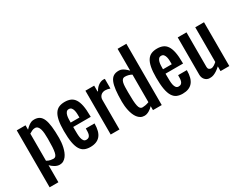

<svg xmlns="http://www.w3.org/2000/svg" viewBox="-106 -1530 3007 2372"><g transform="rotate(-30 1398.0 -344.0)"><path d="M62.5 -625H187.5V-562.5Q211.9 -588.4 231.2 -602.8Q250.5 -617.2 265.9 -624Q281.2 -630.9 293 -632.3Q304.7 -633.8 314.5 -633.8Q358.4 -633.8 387.9 -615Q417.5 -596.2 435.3 -554.2Q453.1 -512.2 460.9 -445.1Q468.8 -377.9 468.8 -281.2Q468.8 -252.9 465.6 -220.5Q462.4 -188 455.3 -155.8Q448.2 -123.5 436.3 -93.8Q424.3 -64 407 -41.3Q389.6 -18.6 366.2 -4.9Q342.8 8.8 312.5 8.8Q294.9 8.8 277.6 3.4Q260.3 -2 244.4 -11Q228.5 -20 214.1 -31.7Q199.7 -43.5 187.5 -56.2V187.5H62.5ZM187.5 -119.1Q215.3 -103 240.7 -98.4Q266.1 -93.8 281.2 -93.8Q300.3 -93.8 312.5 -106.7Q324.7 -119.6 331.5 -148.9Q338.4 -178.2 341.1 -226.1Q343.8 -273.9 343.8 -343.8Q343.8 -384.8 341.1 -420.2Q338.4 -455.6 330.3 -481.7Q322.3 -507.8 307.9 -522.7Q293.5 -537.6 270 -537.6Q246.6 -537.6 226.8 -527.6Q207 -517.6 187.5 -505.9Z M749.5 8.8Q702.6 8.8 667.7 -6.6Q632.8 -22 609.4 -60.1Q585.9 -98.1 574.2 -163.1Q562.5 -228 562.5 -327.1Q562.5 -415.5 574.2 -474.4Q585.9 -533.2 609.4 -568.6Q632.8 -604 668 -618.9Q703.1 -633.8 750 -633.8Q796.9 -633.8 832 -618.9Q867.2 -604 890.6 -568.6Q914.1 -533.2 925.8 -474.4Q937.5 -415.5 937.5 -327.1V-312.5H687.5V-281.2Q687.5 -246.1 688.5 -212.4Q689.5 -178.7 695.3 -152.3Q701.2 -126 713.9 -109.9Q726.6 -93.8 750 -93.8Q773.9 -93.8 786.6 -104.5Q799.3 -115.2 805.2 -132.8Q811 -150.4 812 -172.9Q813 -195.3 813 -218.8H937.5Q937.5 -101.6 890.6 -46.4Q843.8 8.8 749.5 8.8ZM750 -531.2Q726.6 -531.2 713.9 -515.6Q701.2 -500 695.3 -476.6Q689.5 -453.1 688.5 -425.8Q687.5 -398.4 687.5 -375H812.5Q812.5 -398.4 811.8 -425.8Q811 -453.1 805.2 -476.6Q799.3 -500 786.6 -515.6Q773.9 -531.2 750 -531.2Z M1167 -625V-541.5H1173.8Q1183.1 -559.6 1196.5 -576.2Q1210 -592.8 1226.8 -605.5Q1243.7 -618.2 1262.9 -626Q1282.2 -633.8 1303.2 -633.8Q1304.7 -633.8 1309.1 -633.3Q1313.5 -632.8 1323.2 -631.8V-493.7Q1307.6 -500 1289.1 -503.7Q1270.5 -507.3 1253.9 -507.3Q1235.4 -507.3 1219.5 -501.2Q1203.6 -495.1 1191.9 -483.9Q1180.2 -472.7 1173.6 -456.8Q1167 -440.9 1167 -421.9V0H1042V-625Z M1645 -506.3Q1625.5 -518.1 1600.1 -524.7Q1574.7 -531.2 1551.3 -531.2Q1527.8 -531.2 1515.1 -517.3Q1502.4 -503.4 1496.6 -478.8Q1490.7 -454.1 1489.7 -419.7Q1488.8 -385.3 1488.8 -344.2Q1488.8 -274.4 1491.5 -226.6Q1494.1 -178.7 1501 -149.2Q1507.8 -119.6 1520 -106.7Q1532.2 -93.8 1551.3 -93.8Q1566.4 -93.8 1591.8 -97.9Q1617.2 -102.1 1645 -113.3ZM1645 -874.5H1770V0H1645V-56.6Q1632.8 -43.9 1618.4 -32Q1604 -20 1588.1 -11Q1572.3 -2 1555.2 3.4Q1538.1 8.8 1520 8.8Q1489.7 8.8 1466.3 -4.9Q1442.9 -18.6 1425.5 -41.3Q1408.2 -64 1396.2 -94Q1384.3 -124 1377.2 -156.2Q1370.1 -188.5 1366.9 -220.9Q1363.8 -253.4 1363.8 -281.7Q1363.8 -378.4 1371.6 -445.3Q1379.4 -512.2 1397.2 -554.2Q1415 -596.2 1444.6 -615Q1474.1 -633.8 1518.1 -633.8Q1527.3 -633.8 1539.3 -632.3Q1551.3 -630.9 1566.7 -624Q1582 -617.2 1601.3 -602.8Q1620.6 -588.4 1645 -563Z M2066.4 8.8Q2019.5 8.8 1984.6 -6.6Q1949.7 -22 1926.3 -60.1Q1902.8 -98.1 1891.1 -163.1Q1879.4 -228 1879.4 -327.1Q1879.4 -415.5 1891.1 -474.4Q1902.8 -533.2 1926.3 -568.6Q1949.7 -604 1984.9 -618.9Q2020 -633.8 2066.9 -633.8Q2113.8 -633.8 2148.9 -618.9Q2184.1 -604 2207.5 -568.6Q2231 -533.2 2242.7 -474.4Q2254.4 -415.5 2254.4 -327.1V-312.5H2004.4V-281.2Q2004.4 -246.1 2005.4 -212.4Q2006.3 -178.7 2012.2 -152.3Q2018.1 -126 2030.8 -109.9Q2043.5 -93.8 2066.9 -93.8Q2090.8 -93.8 2103.5 -104.5Q2116.2 -115.2 2122.1 -132.8Q2127.9 -150.4 2128.9 -172.9Q2129.9 -195.3 2129.9 -218.8H2254.4Q2254.4 -101.6 2207.5 -46.4Q2160.6 8.8 2066.4 8.8ZM2066.9 -531.2Q2043.5 -531.2 2030.8 -515.6Q2018.1 -500 2012.2 -476.6Q2006.3 -453.1 2005.4 -425.8Q2004.4 -398.4 2004.4 -375H2129.4Q2129.4 -398.4 2128.7 -425.8Q2127.9 -453.1 2122.1 -476.6Q2116.2 -500 2103.5 -515.6Q2090.8 -531.2 2066.9 -531.2Z M2733.9 0H2608.9V-67.4Q2577.6 -39.1 2553.2 -23.7Q2528.8 -8.3 2509.5 -1Q2490.2 6.3 2475.6 7.6Q2460.9 8.8 2449.7 8.8Q2429.2 8.8 2412.4 0.2Q2395.5 -8.3 2383.5 -22.2Q2371.6 -36.1 2365.2 -54.4Q2358.9 -72.8 2358.9 -92.3V-625H2483.9V-130.4Q2483.9 -109.9 2496.3 -98.1Q2508.8 -86.4 2526.9 -86.4Q2538.6 -86.4 2549.6 -90.6Q2560.5 -94.7 2570.8 -101.1Q2581.1 -107.4 2590.6 -115.2Q2600.1 -123 2608.9 -130.4V-625H2733.9Z"/></g></svg>

Font: tigers
Style: Regular
Weight: 400
Designer: vernon adams
Foundry: vernon adams
Version: Version 1.2